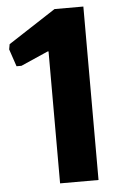

<svg xmlns="http://www.w3.org/2000/svg" viewBox="-53 -778 508 816"><g transform="rotate(-5 201.0 -370.0)"><path d="M170 -563H166L50 -512H29L4 -586L8 -608L211 -740H334V0H170Z"/></g></svg>

Font: Encode Sans Compressed
Style: ExtraBold
Weight: 800
Designer: Pablo Impallari, Andres Torresi
Foundry: Pablo Impallari, Andres Torresi
Version: Version 1.000; ttfautohint (v1.00) -l 8 -r 50 -G 200 -x 14 -